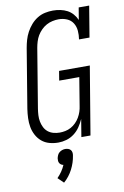

<svg xmlns="http://www.w3.org/2000/svg" viewBox="-105 -802 709 1101"><g transform="rotate(-10 250.0 -251.5)"><path d="M184 8Q157 8 132 1Q107 -6 88 -22Q69 -38 57 -60.5Q45 -83 40.5 -108Q36 -133 37 -159.5Q38 -186 42 -213L99 -558Q103 -581 109.5 -603.5Q116 -626 127.5 -647.5Q139 -669 155.5 -688Q172 -707 193 -720Q214 -733 237.5 -738Q261 -743 284 -743Q306 -743 327.5 -738.5Q349 -734 367 -724.5Q385 -715 399 -699Q413 -683 421 -664L433 -735H494L464 -554H403Q407 -579 405 -604Q403 -629 390.5 -649Q378 -669 355.5 -678.5Q333 -688 308 -688H307Q290 -688 271.5 -684Q253 -680 236.5 -671Q220 -662 206 -648Q192 -634 182.5 -618Q173 -602 167.5 -584Q162 -566 159 -549L102 -204Q99 -185 98 -166Q97 -147 100.5 -129Q104 -111 112 -95Q120 -79 133.5 -68Q147 -57 165 -52Q183 -47 202 -47Q218 -47 235 -50.5Q252 -54 267.5 -62.5Q283 -71 296 -84Q309 -97 318 -112.5Q327 -128 332.5 -144.5Q338 -161 340 -177L367 -341H250L259 -396H438L372 0H319L336 -103Q326 -80 311.5 -58.5Q297 -37 276.5 -21.5Q256 -6 232 1Q208 8 184 8ZM176 240 143 208Q158 193 170 175.5Q182 158 190 139Q183 138 177 134Q171 130 167.5 124Q164 118 163.5 110.5Q163 103 164 96Q166 87 170 78Q174 69 181.5 63Q189 57 198 54Q207 51 216 51Q225 51 233.5 54Q242 57 247 63Q252 69 253.5 78Q255 87 253 96Q247 136 227.5 174Q208 212 176 240Z"/></g></svg>

Font: Iosevka Curly Slab LtObl
Style: Regular
Weight: 300
Italic angle: -9°
Monospace: yes
Designer: Belleve Invis
Foundry: Belleve Invis
Version: Version 11.0.0; ttfautohint (v1.8.3)